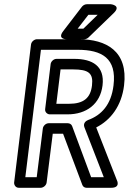

<svg xmlns="http://www.w3.org/2000/svg" viewBox="-20 -865 610 910"><path d="M443 -795 375 -729H348L399 -795ZM519 -803C557 -840 505 -845 505 -845H392C384 -845 375 -841 369 -834L280 -718C249 -678 296 -679 296 -679H379C385 -679 394 -682 399 -687ZM220 -561 194 -348C192 -333 205 -323 216 -323H300C390 -323 455 -372 466 -460C477 -552 418 -586 332 -586H248C233 -586 221 -572 220 -561ZM267 -536H326C400 -536 423 -518 416 -460C409 -400 376 -373 306 -373H247ZM472 -25H412L322 -267C319 -276 310 -281 301 -281H211C196 -281 184 -267 183 -256L154 -25H100L174 -629H348C463 -629 534 -589 518 -460C507 -369 461 -319 397 -296C387 -292 373 -281 380 -262ZM507 25C553 25 534 -11 534 -11L436 -261C505 -296 556 -363 568 -460C588 -623 483 -679 354 -679H155C144 -679 129 -669 127 -654L47 0C46 11 54 25 69 25H173C184 25 199 15 201 0L230 -231H279L370 11C373 19 380 25 390 25Z"/></svg>

Font: Falling Sky
Style: CondOuObl
Weight: 400
Designer: Paul D. Hunt
Foundry: Adobe Systems Incorporated
Version: Version 1.02